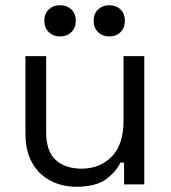

<svg xmlns="http://www.w3.org/2000/svg" viewBox="-20 -703 652 732"><path d="M270 9Q217 9 172.5 -14Q128 -37 102.5 -82.5Q77 -128 77 -193V-489H156V-199Q156 -126 192.5 -93Q229 -60 291 -60Q361 -60 406 -106Q451 -152 451 -243V-489H530V0H453V-83H439Q423 -48 384 -19.5Q345 9 270 9ZM396 -564Q371 -564 354 -580.5Q337 -597 337 -624Q337 -651 354 -667Q371 -683 396 -683Q423 -683 439.5 -667Q456 -651 456 -624Q456 -597 439.5 -580.5Q423 -564 396 -564ZM209 -564Q183 -564 166 -580.5Q149 -597 149 -624Q149 -651 166 -667Q183 -683 209 -683Q235 -683 252 -667Q269 -651 269 -624Q269 -597 252 -580.5Q235 -564 209 -564Z"/></svg>

Font: Space Grotesk Light
Style: Regular
Weight: 400
Version: Version 2.000